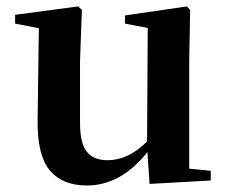

<svg xmlns="http://www.w3.org/2000/svg" viewBox="-20 -565 712 601"><path d="M572.3 -37.1 639.6 -30.3V0L448.2 10.7L441.4 -88.9Q358.4 15.6 252 15.6Q175.8 15.6 136.2 -31.2Q96.7 -78.1 97.7 -186.5L101.6 -476.6L27.3 -491.2V-518.6L224.6 -544.9L236.3 -534.2L230.5 -374V-179.7Q230.5 -116.2 252 -89.8Q273.4 -63.5 316.4 -63.5Q381.8 -63.5 440.4 -122.1L442.4 -477.5L371.1 -491.2V-516.6L564.5 -544.9L575.2 -534.2L572.3 -374Z"/></svg>

Font: Bpmf Zihi Serif Bold
Style: Bold
Weight: 700
Foundry: But Ko
Version: Version 1.320